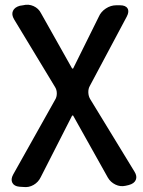

<svg xmlns="http://www.w3.org/2000/svg" viewBox="-20 -573 597 801"><path d="M150 166Q140 187 120 198.5Q100 210 77 207L61 206Q39 204 31.5 189.5Q24 175 35 155L210 -157Q217 -168 217 -183.5Q217 -199 209 -211L39 -492Q27 -512 34 -527.5Q41 -543 63 -549L76 -551Q99 -557 120 -547.5Q141 -538 151 -518L281 -287H285L392 -503Q401 -524 421.5 -537.5Q442 -551 465 -551H481Q504 -551 512 -538Q520 -525 509 -504L355 -215Q348 -203 348.5 -187.5Q349 -172 356 -160L541 143Q553 162 546.5 177.5Q540 193 517 199L504 202Q482 207 461.5 197Q441 187 430 168L285 -91H281Z"/></svg>

Font: Chiron GoRound TC M
Style: Regular
Weight: 500
Designer: Ryoko NISHIZUKA 西塚涼子 (kana, bopomofo & ideographs); Paul D. Hunt (Latin, Greek & Cyrillic); Sandoll Communications 산돌커뮤니
Foundry: Adobe
Version: Version 1.000;hotconv 1.1.1;makeotfexe 2.6.0